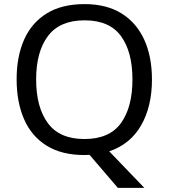

<svg xmlns="http://www.w3.org/2000/svg" viewBox="-20 -745 821 935"><path d="M720 -358Q720 -227 667.5 -135Q615 -43 512 -8L683 170H554L416 9Q410 9 403.5 9.5Q397 10 391 10Q280 10 206.5 -36Q133 -82 97 -165Q61 -248 61 -359Q61 -469 97 -551Q133 -633 206.5 -679Q280 -725 392 -725Q499 -725 572 -679.5Q645 -634 682.5 -551.5Q720 -469 720 -358ZM156 -358Q156 -223 213 -145.5Q270 -68 391 -68Q513 -68 569 -145.5Q625 -223 625 -358Q625 -493 569 -569.5Q513 -646 392 -646Q271 -646 213.5 -569.5Q156 -493 156 -358Z"/></svg>

Font: Noto Sans Old Sogdian
Style: Regular
Weight: 400
Designer: Monotype Design Team
Foundry: Monotype Imaging Inc.
Version: Version 2.002; ttfautohint (v1.8.4.7-5d5b)